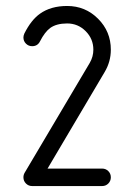

<svg xmlns="http://www.w3.org/2000/svg" viewBox="-20 -626 452 646"><path d="M205.9 -605.9Q267.1 -605.9 310 -562.9Q352.9 -520 352.9 -458.8Q352.9 -418.8 332.4 -384.1L140 -58.8H323.5Q335.9 -58.8 344.4 -50.3Q352.9 -41.8 352.9 -29.4Q352.9 -17.1 344.4 -8.5Q335.9 0 323.5 0H88.2Q75.9 0 67.4 -8.5Q58.8 -17.1 58.8 -29.4Q58.8 -37.6 62.9 -44.7L281.8 -414.1Q294.1 -435.3 294.1 -458.8Q294.1 -495.3 268.2 -521.2Q242.4 -547.1 205.9 -547.1Q170 -547.1 148.8 -531.8Q130.6 -518.2 114.7 -487.1Q106.5 -470.6 88.2 -470.6Q75.9 -470.6 67.4 -479.1Q58.8 -487.6 58.8 -500Q58.8 -505.9 61.8 -512.9Q84.7 -558.8 114.7 -580Q151.2 -605.9 205.9 -605.9Z"/></svg>

Font: OpenGost Type B TT
Style: Regular
Weight: 400
Version: Version 0.3